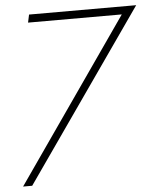

<svg xmlns="http://www.w3.org/2000/svg" viewBox="-52 -627 649 798"><g transform="rotate(-5 273.0 -228.0)"><path d="M483 -550H92L99 -583H546L50 127H12Z"/></g></svg>

Font: Raleway Thin ExtraLight
Style: Italic
Weight: 250
Italic angle: -12°
Version: Version 4.026